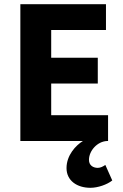

<svg xmlns="http://www.w3.org/2000/svg" viewBox="-20 -672 588 915"><path d="M297 129C297 189 347 223 411 223C446 223 490 208 515 188L482 114C472 121 459 128 446 128C425 128 404 117 404 90C404 46 444 2 490 0H495V-123H224V-274H446V-397H224V-529H485V-652H77V0H375C341 21 297 68 297 129Z"/></svg>

Font: Cambridge Sans Bold
Style: Regular
Weight: 700
Version: Version 2.020;PS 002.020;hotconv 1.0.88;makeotf.lib2.5.64775